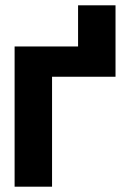

<svg xmlns="http://www.w3.org/2000/svg" viewBox="-20 -703 488 723"><path d="M35 0H176V-414H415V-683H274V-528H35Z"/></svg>

Font: Asimov Pro
Style: Bd
Weight: 700
Designer: Google
Version: Version 2.000980; 2014